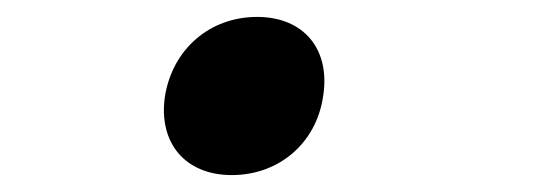

<svg xmlns="http://www.w3.org/2000/svg" viewBox="-20 -197 640 227"><path d="M254 10C310 10 354 -28 362 -83C371 -139 339 -177 284 -177C228 -177 184 -139 175 -83C167 -28 199 10 254 10Z"/></svg>

Font: JetBrains Mono
Style: Bold Italic
Weight: 558
Italic angle: -9°
Monospace: yes
Designer: Philipp Nurullin, Konstantin Bulenkov
Foundry: JetBrains
Version: Version 2.305